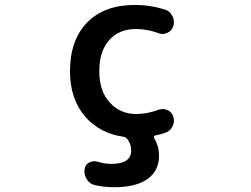

<svg xmlns="http://www.w3.org/2000/svg" viewBox="-20 -577 1040 794"><path d="M452.1 197.3Q411.1 197.3 372.1 188.5Q350.6 183.6 338.9 164.1Q329.1 149.4 329.1 131.8Q329.1 127 330.1 122.1Q332 103.5 349.6 94.7Q359.4 89.8 370.1 89.8Q377 89.8 384.8 91.8Q411.1 100.6 438.5 100.6Q440.4 100.6 441.4 100.6H442.4Q522.5 100.6 522.5 44.9Q522.5 18.6 505.9 -2.9Q500 -9.8 489.3 -11.7Q393.6 -25.4 333 -93.8Q269.5 -167 269.5 -282.2Q269.5 -411.1 340.3 -483.9Q411.1 -556.6 538.1 -556.6Q601.6 -556.6 663.1 -537.1Q683.6 -530.3 693.4 -509.8Q699.2 -498 699.2 -485.4Q699.2 -476.6 696.3 -467.8Q690.4 -449.2 671.9 -441.4Q662.1 -436.5 651.4 -436.5Q642.6 -436.5 633.8 -440.4Q588.9 -457 543 -457Q471.7 -457 431.6 -411.1Q390.6 -365.2 390.6 -282.2Q390.6 -199.2 434.6 -152.3Q477.5 -105.5 543 -105.5Q588.9 -105.5 634.8 -123Q643.6 -126 653.3 -126Q662.1 -126 671.9 -122.1Q690.4 -114.3 696.3 -95.7Q699.2 -86.9 699.2 -78.1Q699.2 -66.4 693.4 -54.7Q684.6 -35.2 664.1 -28.3Q643.6 -20.5 621.1 -16.6Q618.2 -15.6 616.7 -12.2Q615.2 -8.8 617.2 -5.9Q637.7 27.3 637.7 67.4Q637.7 129.9 588.9 164.1Q541 197.3 452.1 197.3Z"/></svg>

Font: Rounded-X Mgen+ 2m medium
Style: Regular
Weight: 500
Designer: [Source Han Sans]
Ryoko NISHIZUKA  (kana & ideographs); Paul D. Hunt (Latin, Greek & Cyrillic); Wenlong ZHANG  (bopomofo
Version: Version 1.059.20150602